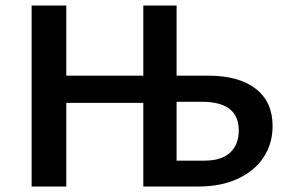

<svg xmlns="http://www.w3.org/2000/svg" viewBox="-20 -678 1052 698"><path d="M971 -220Q971 -156 938.5 -106.5Q906 -57 845 -28.5Q784 0 703 0H501V-304H221V0H95V-658H221V-403H501V-658H622V-403H736Q848 -403 909.5 -355.5Q971 -308 971 -220ZM848 -204Q848 -308 714 -308H622V-94H723Q785 -94 816.5 -123Q848 -152 848 -204Z"/></svg>

Font: Ysabeau Infant
Style: Bold
Weight: 700
Designer: Christian Thalmann (Catharsis Fonts)
Version: Version 0.003